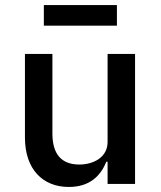

<svg xmlns="http://www.w3.org/2000/svg" viewBox="-20 -730 640 762"><path d="M407 0H516V-516H407V-166C407 -106 351 -77 295 -77C224 -77 188 -118 188 -200V-516H79V-184C79 -59 149 12 253 12C338 12 380 -34 402 -88H407ZM154 -628H444V-710H154Z"/></svg>

Font: IBM Mono Medium
Style: Regular
Weight: 500
Monospace: yes
Designer: Mike Abbink, Paul van der Laan, Pieter van Rosmalen
Foundry: Bold Monday
Version: Version 2.3